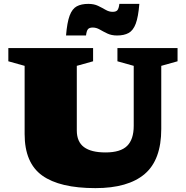

<svg xmlns="http://www.w3.org/2000/svg" viewBox="-20 -955 957 990"><path d="M669.5 -306V-615.5L585.5 -639V-707H895.5V-639L811.5 -615.5V-290Q811.5 -130.5 726 -57.8Q640.5 15 472 15Q288 15 197.5 -50Q107 -115 107 -264V-615.5L23 -639V-707H460V-639L376 -615.5V-282.5Q376 -224 413 -196.5Q450 -169 524 -169Q601.5 -169 635.5 -202.8Q669.5 -236.5 669.5 -306ZM698.5 -935Q693 -867.5 679.8 -832.5Q666.5 -797.5 643 -784.8Q619.5 -772 583.5 -772Q555 -772 533.5 -782.2Q512 -792.5 494.2 -802.8Q476.5 -813 458.5 -813Q441 -813 433.8 -804.8Q426.5 -796.5 423.5 -772H320.5Q326 -839.5 339.2 -874.8Q352.5 -910 376 -922.5Q399.5 -935 435.5 -935Q464.5 -935 485.8 -924.8Q507 -914.5 524.8 -904.2Q542.5 -894 560.5 -894Q578 -894 585.2 -902.2Q592.5 -910.5 595.5 -935Z"/></svg>

Font: Newsreader 6pt ExtraBold
Style: Regular
Weight: 800
Designer: Hugues Gentile
Foundry: Production Type
Version: Version 1.003; ttfautohint (v1.8.3)